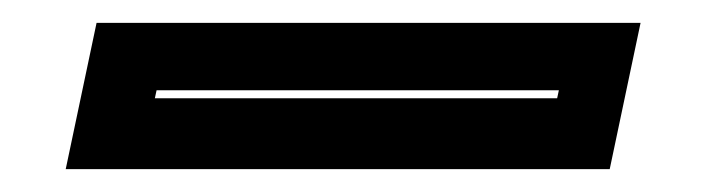

<svg xmlns="http://www.w3.org/2000/svg" viewBox="-20 -20 618 168"><path d="M37.5 128 64.5 0H540.5L513.5 128ZM115.5 66H467.5L469 59H117Z"/></svg>

Font: Tourney Thin ExtraBold
Style: Italic
Weight: 800
Italic angle: -12°
Version: Version 1.015